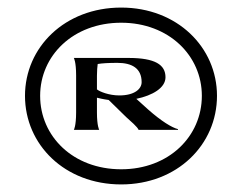

<svg xmlns="http://www.w3.org/2000/svg" viewBox="-20 -778 640 507"><path d="M300 -331C173 -331 86 -418 86 -525C86 -631 173 -718 300 -718C426 -718 513 -631 513 -525C513 -418 426 -331 300 -331ZM300 -291C448 -291 553 -396 553 -525C553 -653 448 -758 300 -758C151 -758 46 -653 46 -525C46 -396 151 -291 300 -291ZM319 -625H175C175 -625 181 -615 181 -579V-481C181 -445 175 -435 175 -435H242C242 -435 236 -445 236 -481V-520C240 -519 252 -516 267 -514L313 -469C325 -458 343 -443 346 -435H450V-437C434 -441 406 -458 371 -489L340 -517C383 -526 417 -546 417 -574C417 -607 390 -625 319 -625ZM236 -542V-578C236 -591 237 -602 238 -609C250 -611 267 -612 290 -612C328 -612 354 -598 354 -561C354 -543 335 -526 295 -526C268 -526 243 -536 236 -542Z"/></svg>

Font: Coconat
Style: Bold
Weight: 900
Width: 8
Designer: Sara Lavazza
Foundry: Collletttivo
Version: Version 1.000;Glyphs 3.2 (3217)